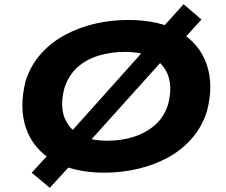

<svg xmlns="http://www.w3.org/2000/svg" viewBox="-20 -811 1074 914"><path d="M478 11Q329 11 233.5 -45.5Q138 -102 104 -200.5Q70 -299 102 -426Q126 -500 174.5 -554.5Q223 -609 289 -644.5Q355 -680 431.5 -698Q508 -716 589 -716Q740 -716 834.5 -660Q929 -604 963.5 -505.5Q998 -407 965 -281Q941 -206 892.5 -151Q844 -96 778.5 -60.5Q713 -25 635.5 -7Q558 11 478 11ZM490 -141Q559 -141 617.5 -160Q676 -179 718.5 -216.5Q761 -254 780 -313Q810 -427 756 -495.5Q702 -564 577 -564Q508 -564 449 -546Q390 -528 348.5 -490.5Q307 -453 287 -393Q256 -279 310.5 -210Q365 -141 490 -141ZM217 83 131 11 241 -109 308 -172 693 -602 744 -669 854 -791 939 -718 830 -598 763 -534 378 -106 329 -39Z"/></svg>

Font: Nunito Sans 7pt Expanded ExtraBold
Style: Italic
Weight: 800
Width: 7
Italic angle: -9°
Designer: Vernon Adams
Foundry: Vernon Adams
Version: Version 3.101;gftools[0.9.27]